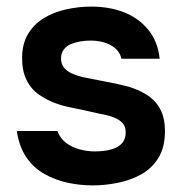

<svg xmlns="http://www.w3.org/2000/svg" viewBox="-20 -555 551 582"><path d="M261 7Q223 7 185.5 -1Q148 -9 115 -27.5Q82 -46 60 -78Q38 -110 31 -158H154Q162 -136 179.5 -122.5Q197 -109 220.5 -102.5Q244 -96 267 -96Q281 -96 297.5 -98Q314 -100 328.5 -106Q343 -112 352 -123.5Q361 -135 361 -154Q361 -172 351 -182.5Q341 -193 324 -199.5Q307 -206 283 -210Q240 -220 191 -230Q142 -240 106 -263Q91 -272 80 -284Q69 -296 61.5 -310.5Q54 -325 50.5 -342Q47 -359 47 -379Q47 -421 64.5 -451Q82 -481 112 -499.5Q142 -518 180 -526.5Q218 -535 257 -535Q311 -535 355 -518Q399 -501 428.5 -466Q458 -431 464 -377H348Q343 -402 317.5 -417Q292 -432 253 -432Q239 -432 224 -429.5Q209 -427 195.5 -421.5Q182 -416 173.5 -405Q165 -394 165 -378Q165 -363 172.5 -352Q180 -341 195.5 -333.5Q211 -326 232 -321Q266 -314 303 -307Q340 -300 367 -293Q399 -284 425 -267.5Q451 -251 465.5 -224.5Q480 -198 480 -157Q480 -109 460.5 -77Q441 -45 409 -27Q377 -9 338 -1Q299 7 261 7Z"/></svg>

Font: Onest SemiBold
Style: Regular
Weight: 600
Designer: Dmitri Voloshin, Andrey Kudryavtsev
Foundry: Dmitri Voloshin, Andrey Kudryavtsev
Version: Version 1.000;gftools[0.9.33]